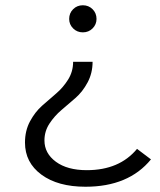

<svg xmlns="http://www.w3.org/2000/svg" viewBox="-20 -550 607 730"><path d="M305 160Q200 160 137.5 114Q75 68 75 -8Q75 -53 94 -88.5Q113 -124 140 -148Q167 -172 193.5 -194.5Q220 -217 239 -247.5Q258 -278 258 -315H332Q332 -272 313 -236.5Q294 -201 267 -177.5Q240 -154 213.5 -131.5Q187 -109 168 -80Q149 -51 149 -16Q149 33 192.5 65Q236 97 310 97Q434 97 501 16L554 56Q469 160 305 160ZM243 -478Q243 -500 258 -515Q273 -530 295 -530Q317 -530 332 -515Q347 -500 347 -478Q347 -457 332 -442Q317 -427 295 -427Q273 -427 258 -442Q243 -457 243 -478Z"/></svg>

Font: Belfius21
Style: Regular
Weight: 400
Designer: Montserrat's base design by Julieta Ulanovsky, modified by Coast SPRL for Belfius Bank NV.
Foundry: Montserrat's base design by Julieta Ulanovsky, modified by Coast SPRL for Belfius Bank NV.
Version: Version 2.000;FEAKit 1.0